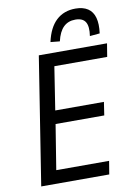

<svg xmlns="http://www.w3.org/2000/svg" viewBox="-99 -983 728 1045"><g transform="rotate(-10 265.0 -460.5)"><path d="M42 0 153 -705H530L518 -632H226L189 -394H458L447 -321H178L138 -73H430L418 0ZM279 -760 228 -765Q245 -843 287 -882Q329 -921 393 -921Q435 -921 461.5 -903.5Q488 -886 497.5 -851Q507 -816 500 -765L445 -760Q453 -812 438 -837Q423 -862 382 -862Q342 -862 316.5 -837Q291 -812 279 -760Z"/></g></svg>

Font: Nunito Sans 10pt Condensed Medium
Style: Italic
Weight: 500
Width: 3
Italic angle: -9°
Designer: Vernon Adams
Foundry: Vernon Adams
Version: Version 3.101;gftools[0.9.27]